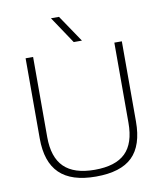

<svg xmlns="http://www.w3.org/2000/svg" viewBox="-96 -971 900 1059"><g transform="rotate(-10 354.0 -441.5)"><path d="M86 -251V-700H128V-251Q128 -138 184 -83Q240 -28 356 -28Q472 -28 527.5 -82Q583 -136 583 -251V-700H625V-251Q625 -117 560 -53.5Q495 10 356 10Q219 10 152.5 -54.5Q86 -119 86 -251ZM262 -893H307L409 -742H363Z"/></g></svg>

Font: Krub ExtraLight
Style: Regular
Weight: 275
Designer: Ekaluck Peanpanawate
Foundry: Cadson Demak Co.,Ltd.
Version: Version 1.000; ttfautohint (v1.6)